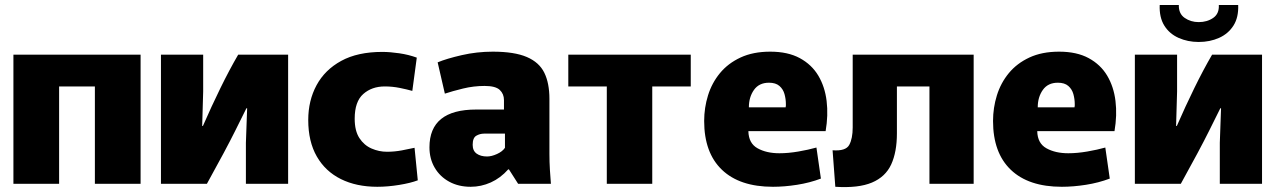

<svg xmlns="http://www.w3.org/2000/svg" viewBox="-20 -740 5153 773"><path d="M34 0V-520H546V0H362V-392H218V0Z M628 0V-520H798V-372L794 -233H797Q831 -311 867.5 -385.5Q904 -460 939 -520H1140V0H970V-165L975 -304H972Q964 -288 927 -213.5Q890 -139 813 0Z M1499 12Q1415 12 1352.5 -19Q1290 -50 1255.5 -110Q1221 -170 1221 -257Q1221 -335 1254.5 -397Q1288 -459 1354 -495Q1420 -531 1519 -531Q1550 -531 1587.5 -525.5Q1625 -520 1658 -508L1640 -374Q1619 -380 1589.5 -386Q1560 -392 1529 -392Q1477 -392 1442.5 -361.5Q1408 -331 1408 -262Q1408 -213 1427 -184Q1446 -155 1476 -142Q1506 -129 1538 -129Q1568 -129 1597.5 -134.5Q1627 -140 1649 -145L1662 -14Q1633 -3 1587 4.5Q1541 12 1499 12Z M1875 12Q1826 12 1788.5 -8.5Q1751 -29 1730 -65Q1709 -101 1709 -147Q1709 -299 1897 -299H2009V-337Q2009 -362 1992 -378Q1975 -394 1931 -394Q1887 -394 1844 -383.5Q1801 -373 1771 -363L1742 -489Q1778 -504 1839 -518Q1900 -532 1964 -532Q2051 -532 2101 -510.5Q2151 -489 2171.5 -447Q2192 -405 2192 -342V-120Q2192 -88 2194 -55.5Q2196 -23 2198 0H2066L2029 -58H2026Q1995 -23 1956 -5.5Q1917 12 1875 12ZM1941 -110Q1959 -110 1981 -120Q2003 -130 2013 -145V-202H1929Q1912 -202 1897.5 -193.5Q1883 -185 1883 -157Q1883 -133 1899 -121.5Q1915 -110 1941 -110Z M2423 0V-392H2268V-520H2761V-392H2606V0Z M3092 12Q2958 12 2886.5 -56.5Q2815 -125 2815 -253Q2815 -306 2830.5 -356Q2846 -406 2878.5 -445.5Q2911 -485 2961.5 -508.5Q3012 -532 3081 -532Q3152 -532 3200 -506Q3248 -480 3274.5 -435.5Q3301 -391 3308 -333.5Q3315 -276 3304 -212H2993Q2994 -163 3030 -143Q3066 -123 3118 -123Q3154 -123 3194.5 -130Q3235 -137 3267 -146L3285 -21Q3240 -4 3189 4Q3138 12 3092 12ZM3076 -407Q3036 -407 3015.5 -378Q2995 -349 2995 -308H3143Q3144 -312 3144 -315Q3144 -318 3144 -321Q3144 -341 3138.5 -361Q3133 -381 3118 -394Q3103 -407 3076 -407Z M3343 12 3332 -135Q3385 -131 3399 -156.5Q3413 -182 3413 -227V-520H3900V0H3722V-392H3591V-203Q3591 -128 3568 -78Q3545 -28 3490.5 -5Q3436 18 3343 12Z M4255 12Q4121 12 4049.5 -56.5Q3978 -125 3978 -253Q3978 -306 3993.5 -356Q4009 -406 4041.5 -445.5Q4074 -485 4124.5 -508.5Q4175 -532 4244 -532Q4315 -532 4363 -506Q4411 -480 4437.5 -435.5Q4464 -391 4471 -333.5Q4478 -276 4467 -212H4156Q4157 -163 4193 -143Q4229 -123 4281 -123Q4317 -123 4357.5 -130Q4398 -137 4430 -146L4448 -21Q4403 -4 4352 4Q4301 12 4255 12ZM4239 -407Q4199 -407 4178.5 -378Q4158 -349 4158 -308H4306Q4307 -312 4307 -315Q4307 -318 4307 -321Q4307 -341 4301.5 -361Q4296 -381 4281 -394Q4266 -407 4239 -407Z M4549 0V-520H4719V-372L4715 -233H4718Q4752 -311 4788.5 -385.5Q4825 -460 4860 -520H5061V0H4891V-165L4896 -304H4893Q4885 -288 4848 -213.5Q4811 -139 4734 0ZM4806 -571Q4762 -571 4725 -587.5Q4688 -604 4667.5 -637Q4647 -670 4649 -720H4726Q4725 -685 4749.5 -668Q4774 -651 4806 -651Q4840 -651 4864.5 -668Q4889 -685 4887 -720H4965Q4967 -670 4946 -637Q4925 -604 4888 -587.5Q4851 -571 4806 -571Z"/></svg>

Font: Murecho ExtraBold
Style: Regular
Weight: 800
Designer: Neil Summerour
Foundry: Positype
Version: Version 1.010; ttfautohint (v1.8.3)